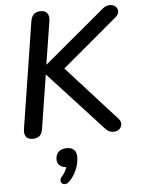

<svg xmlns="http://www.w3.org/2000/svg" viewBox="-62 -725 761 1038"><g transform="rotate(-5 319.0 -205.5)"><path d="M95 7C127 7 145 -8 150 -40L196 -332H198L481 -24C501 -2 512 7 535 7C574 7 593 -32 568 -60L299 -357L599 -609C631 -636 613 -677 574 -677C554 -677 543 -670 525 -654L206 -387H204L241 -620C246 -657 231 -677 199 -677C167 -677 150 -661 144 -629L53 -50C47 -13 64 7 95 7ZM271 255C304 224 327 171 327 125C327 91 308 73 274 73C238 73 214 93 214 129C214 156 232 173 263 175C258 191 250 206 236 222C207 252 243 283 271 255Z"/></g></svg>

Font: SN Pro Medium
Style: Italic
Weight: 400
Italic angle: -9°
Designer: Tobias Whetton
Foundry: Supernotes
Version: Version 1.001;Glyphs 3.2 (3249)